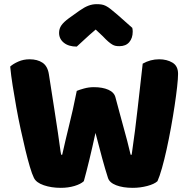

<svg xmlns="http://www.w3.org/2000/svg" viewBox="-20 -895 925 923"><path d="M349 -458Q360 -463 383.5 -469.5Q407 -476 431 -476Q473 -476 501 -463.5Q529 -451 535 -427Q546 -386 555.5 -350.5Q565 -315 574 -282.5Q583 -250 591.5 -218Q600 -186 608 -151H613Q622 -212 629 -267.5Q636 -323 642 -376.5Q648 -430 654 -482.5Q660 -535 666 -589Q703 -610 745 -610Q782 -610 809 -594Q836 -578 836 -540Q836 -518 831.5 -477.5Q827 -437 819.5 -387Q812 -337 802 -282Q792 -227 781 -177Q770 -127 758.5 -86.5Q747 -46 737 -24Q722 -10 688 -1Q654 8 618 8Q571 8 538.5 -4.5Q506 -17 499 -40Q486 -80 471 -135Q456 -190 439 -256Q425 -191 410 -129Q395 -67 383 -24Q368 -10 338 -1Q308 8 272 8Q227 8 190.5 -4.5Q154 -17 143 -40Q134 -58 123.5 -93.5Q113 -129 102 -174.5Q91 -220 79.5 -273Q68 -326 58.5 -379Q49 -432 41 -482.5Q33 -533 29 -575Q43 -588 68 -599Q93 -610 122 -610Q160 -610 184.5 -593.5Q209 -577 215 -538Q231 -436 241.5 -368Q252 -300 258.5 -256.5Q265 -213 268 -189Q271 -165 274 -151H279Q288 -191 296 -225Q304 -259 312.5 -293.5Q321 -328 330 -367.5Q339 -407 349 -458ZM440 -753Q406 -724 387 -706Q368 -688 349 -671Q310 -671 287 -689.5Q264 -708 264 -737Q264 -757 275 -773Q286 -789 312 -808L361 -843Q385 -860 404.5 -867.5Q424 -875 444 -875Q457 -875 467.5 -873.5Q478 -872 489 -866.5Q500 -861 513 -850.5Q526 -840 546 -823L616 -761Q617 -756 617.5 -752Q618 -748 618 -743Q618 -712 601.5 -692.5Q585 -673 554 -673Q544 -673 536 -674.5Q528 -676 519.5 -681Q511 -686 500 -695.5Q489 -705 474 -721Z"/></svg>

Font: Baloo Bhai
Style: Regular
Weight: 400
Designer: Supriya Tembe, Noopur Datye and Ek Type
Foundry: Ek Type
Version: Version 1.100;PS 1.000;hotconv 1.0.88;makeotf.lib2.5.647800;